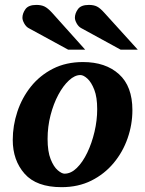

<svg xmlns="http://www.w3.org/2000/svg" viewBox="-20 -754 593 786"><path d="M522 -303.2Q522 -244.1 502.4 -188Q482.9 -131.8 445.3 -86.7Q407.7 -41.5 354 -14.6Q300.3 12.2 231.9 12.2Q129.4 12.2 80.8 -42.7Q32.2 -97.7 32.2 -181.2Q32.2 -239.7 51 -296.6Q69.8 -353.5 106.4 -399.4Q143.1 -445.3 196.8 -472.7Q250.5 -500 319.8 -500Q412.1 -500 467 -450.4Q522 -400.9 522 -303.2ZM377.9 -307.1Q377.9 -356 366 -386.7Q354 -417.5 337.9 -432.1Q321.8 -446.8 309.1 -446.8Q286.1 -446.8 262.5 -425Q238.8 -403.3 219 -366.5Q199.2 -329.6 187 -282.7Q174.8 -235.8 174.8 -185.1Q174.8 -133.8 187.3 -102.5Q199.7 -71.3 216.3 -57.1Q232.9 -43 244.1 -43Q270.5 -43 294.4 -66.4Q318.4 -89.8 337.2 -128.9Q356 -168 366.9 -214.6Q377.9 -261.2 377.9 -307.1ZM543.9 -550.8H473.6L312 -639.2Q301.3 -645 293.9 -658.2Q286.6 -671.4 286.6 -681.2Q286.6 -699.2 299.1 -716.6Q311.5 -733.9 343.8 -733.9Q363.8 -733.9 377 -727.3Q390.1 -720.7 406.7 -702.1ZM328.6 -550.8H258.8L96.7 -639.2Q86.4 -645 79.1 -658.2Q71.8 -671.4 71.8 -681.2Q71.8 -699.2 84.2 -716.6Q96.7 -733.9 128.9 -733.9Q148.9 -733.9 162.4 -727.3Q175.8 -720.7 192.9 -702.1Z"/></svg>

Font: Charis
Style: Bold Italic
Weight: 700
Italic angle: -11°
Designer: Walt Agee, Miriam Martin, Annie Olsen, Victor Gaultney, Lorna Priest, Alan Ward, Bob Hallissy, Martin Hosken, Sharon Cor
Foundry: SIL Global
Version: Version 7.000